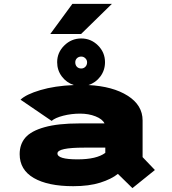

<svg xmlns="http://www.w3.org/2000/svg" viewBox="-20 -950 890 991"><path d="M239.5 -774.5 353.5 -930H557.5L398.5 -774.5ZM663.5 21 588.5 -52.5Q555 -25.5 497.2 -7.2Q439.5 11 358 11Q227.5 11 154.5 -31.2Q81.5 -73.5 81.5 -154.5Q81.5 -205.5 111 -239.8Q140.5 -274 210 -293.5Q279.5 -313 389.5 -313H519.5Q508.5 -335.5 473 -349.5Q437.5 -363.5 393.5 -363.5Q348.5 -363.5 306.5 -352.8Q264.5 -342 246.5 -326L86 -435.5Q114.5 -463 188.5 -485Q262.5 -507 361 -511Q323 -523.5 299 -555.5Q275 -587.5 275 -629Q275 -679 311.8 -715.2Q348.5 -751.5 399.5 -751.5Q449.5 -751.5 485.8 -715.5Q522 -679.5 522 -629Q522 -587.5 498 -555.2Q474 -523 436.5 -511Q562.5 -504.5 639.2 -455.8Q716 -407 716 -328.5V-139L779.5 -72.5ZM399.5 -596.5Q412 -596.5 420.8 -605.5Q429.5 -614.5 429.5 -628.5Q429.5 -640.5 420.5 -649.2Q411.5 -658 399.5 -658Q386 -658 377.2 -649.5Q368.5 -641 368.5 -628.5Q368.5 -614 377 -605.2Q385.5 -596.5 399.5 -596.5ZM380.5 -127.5Q478.5 -127.5 523.5 -161V-188H413.5Q276.5 -188 276.5 -158Q276.5 -127.5 380.5 -127.5Z"/></svg>

Font: League Mono Wide ExtraBold
Style: Regular
Weight: 800
Width: 8
Designer: Tyler Finck
Foundry: The League of Moveable Type / Tyler Finck
Version: Version 2.210